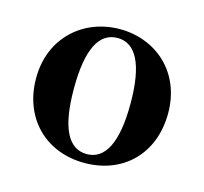

<svg xmlns="http://www.w3.org/2000/svg" viewBox="-66 -910 557 524"><g transform="rotate(15 212.5 -648.0)"><path d="M213 -812C264 -812 293 -760 293 -648C293 -536 264 -484 213 -484C161 -484 133 -536 133 -648C133 -760 161 -812 213 -812ZM213 -837C111 -837 26 -764 26 -649C26 -536 103 -459 213 -459C322 -459 399 -534 399 -649C399 -765 315 -837 213 -837Z"/></g></svg>

Font: Noto Serif KR Black
Style: Regular
Weight: 900
Version: Version 1.001;PS 1.001;hotconv 16.6.54;makeotf.lib2.5.65590